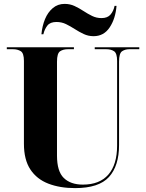

<svg xmlns="http://www.w3.org/2000/svg" viewBox="-20 -957 751 987"><path d="M366 10Q288 10 228.5 -13Q169 -36 136 -86Q103 -136 103 -218V-644Q103 -684 86.5 -694Q70 -704 47 -704H15V-714H360V-704H329Q305 -704 289 -693.5Q273 -683 273 -640V-157Q273 -76 308 -42Q343 -8 406 -8Q492 -8 537 -59.5Q582 -111 582 -209V-644Q582 -683 566.5 -693.5Q551 -704 526 -704H467V-714H696V-704H645Q623 -704 607.5 -693.5Q592 -683 592 -640V-212Q592 -104 540 -47Q488 10 366 10ZM461 -771Q434 -771 410.5 -782Q387 -793 364.5 -807.5Q342 -822 319.5 -833Q297 -844 270 -844Q238 -844 223.5 -825.5Q209 -807 203 -781H193Q197 -824 211.5 -859Q226 -894 251.5 -915.5Q277 -937 312 -937Q340 -937 363.5 -926Q387 -915 409 -900.5Q431 -886 453.5 -875Q476 -864 502 -864Q533 -864 548.5 -882.5Q564 -901 569 -927H579Q574 -862 544 -816.5Q514 -771 461 -771Z"/></svg>

Font: Noto Serif Display SemiCondensed ExtraBold
Style: Regular
Weight: 800
Width: 4
Designer: Monotype Design Team
Foundry: Monotype Imaging Inc.
Version: Version 2.009